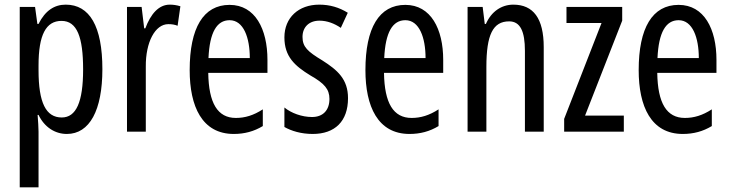

<svg xmlns="http://www.w3.org/2000/svg" viewBox="-20 -567 3146 827"><path d="M263 -547C215 -547 175 -522 146 -464H141L131 -537H65V240H146V0C146 -20 144 -44 142 -72H146C171 -20 216 10 268 10C366 10 421 -92 421 -269C421 -454 366 -547 263 -547ZM245 -477C312 -477 338 -407 338 -268C338 -127 308 -61 246 -61C178 -61 146 -124 146 -265V-285C146 -417 178 -477 245 -477Z M711 -547C664 -547 629 -507 606 -445H601L590 -537H527V0H608V-280C607 -385 648 -463 705 -463C720 -463 733 -461 745 -456L757 -540C741 -545 726 -547 711 -547Z M969 -546C856 -546 797 -447 797 -265C797 -109 850 10 987 10C1033 10 1074 -1 1112 -24V-96C1072 -70 1035 -59 996 -59C917 -59 879 -123 877 -253H1132V-309C1132 -442 1079 -546 969 -546ZM969 -480C1029 -480 1056 -405 1056 -317H878C883 -428 914 -480 969 -480Z M1479 -144C1479 -226 1434 -265 1368 -307C1305 -345 1283 -365 1283 -408C1283 -450 1311 -478 1356 -478C1389 -478 1420 -466 1448 -447L1478 -512C1441 -535 1401 -547 1355 -547C1266 -547 1205 -491 1205 -406C1205 -323 1250 -283 1317 -242C1377 -208 1399 -183 1399 -141C1399 -92 1371 -63 1324 -63C1280 -63 1234 -80 1205 -104V-20C1235 -3 1277 10 1327 10C1423 10 1479 -45 1479 -144Z M1726 -546C1613 -546 1554 -447 1554 -265C1554 -109 1607 10 1744 10C1790 10 1831 -1 1869 -24V-96C1829 -70 1792 -59 1753 -59C1674 -59 1636 -123 1634 -253H1889V-309C1889 -442 1836 -546 1726 -546ZM1726 -480C1786 -480 1813 -405 1813 -317H1635C1640 -428 1671 -480 1726 -480Z M2191 -547C2140 -547 2096 -517 2073 -464H2068L2059 -537H1994V0H2075V-279C2075 -417 2103 -475 2173 -475C2221 -475 2241 -432 2241 -348V0H2322V-364C2322 -488 2277 -547 2191 -547Z M2667 0V-69H2500L2660 -478V-537H2420V-468H2571L2410 -55V0Z M2903 -546C2790 -546 2731 -447 2731 -265C2731 -109 2784 10 2921 10C2967 10 3008 -1 3046 -24V-96C3006 -70 2969 -59 2930 -59C2851 -59 2813 -123 2811 -253H3066V-309C3066 -442 3013 -546 2903 -546ZM2903 -480C2963 -480 2990 -405 2990 -317H2812C2817 -428 2848 -480 2903 -480Z"/></svg>

Font: Noto Sans Thai Looped ExtraCondensed
Style: Regular
Weight: 400
Width: 2
Designer: Sasikarn Vongin, Ben Mitchell
Foundry: The Fontpad Ltd
Version: Version 1.001